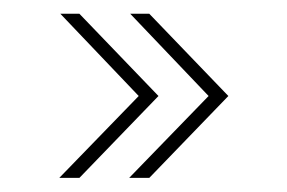

<svg xmlns="http://www.w3.org/2000/svg" viewBox="-20 -404 406 272"><path d="M163 -152 275.5 -268 164.5 -384.5H191.5L303.5 -268L191.5 -152ZM64 -152 176.5 -268 65.5 -384.5H92.5L204.5 -268L92.5 -152Z"/></svg>

Font: Imbue 50pt Medium
Style: Regular
Weight: 500
Designer: Tyler Finck
Foundry: Etcetera Type Company
Version: Version 1.102; ttfautohint (v1.8.3)